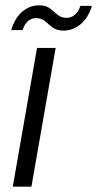

<svg xmlns="http://www.w3.org/2000/svg" viewBox="-20 -701 365 721"><path d="M28 0 119 -521H189L98 0ZM22 -588Q36 -634 64 -657.5Q92 -681 126 -681Q153 -681 167.5 -669.5Q182 -658 195.5 -646Q209 -634 231 -634Q247 -634 261 -645.5Q275 -657 282 -679H325Q312 -635 283 -610.5Q254 -586 219 -586Q193 -586 177.5 -598Q162 -610 149 -621.5Q136 -633 115 -633Q99 -633 85.5 -622Q72 -611 65 -588Z"/></svg>

Font: DM Sans 10pt Light
Style: Italic
Weight: 300
Italic angle: -10°
Version: Version 4.004;gftools[0.9.30]